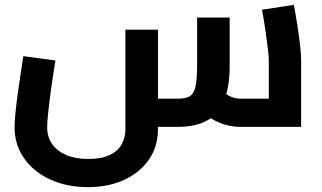

<svg xmlns="http://www.w3.org/2000/svg" viewBox="-20 -522 1323 790"><path d="M342 248Q255 248 186.5 216.5Q118 185 79 129Q40 73 40 2Q40 -18 43 -51Q46 -84 51.5 -125Q57 -166 63.5 -208.5Q70 -251 76 -291L208 -273Q197 -206 189.5 -150.5Q182 -95 178 -56Q174 -17 174 1Q174 41 194 70Q214 99 251.5 115.5Q289 132 342 132Q397 132 431 116Q465 100 480.5 72Q496 44 496 9V-400H630V9Q630 81 592.5 135Q555 189 490 218.5Q425 248 342 248ZM628 0 630 -116H711Q743 -116 760 -125.5Q777 -135 784 -164.5Q791 -194 791 -253V-450H925V-253Q925 -164 902 -108Q879 -52 832 -26Q785 0 711 0ZM968 0Q927 0 887 -15.5Q847 -31 812 -62L894 -147Q913 -131 931.5 -123.5Q950 -116 968 -116H1156L1086 -53V-275Q1086 -291 1082 -323.5Q1078 -356 1072 -397.5Q1066 -439 1058 -482L1189 -502Q1196 -466 1203 -421.5Q1210 -377 1214.5 -337.5Q1219 -298 1219 -275V0Z"/></svg>

Font: Cairo Play
Style: Bold
Weight: 700
Version: Version 3.119